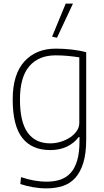

<svg xmlns="http://www.w3.org/2000/svg" viewBox="-20 -818 574 1058"><path d="M267 -616 342 -798H382L294 -610ZM236 220Q198 220 161.5 213.5Q125 207 92 196L96 158Q131 170 166.5 176.5Q202 183 238 183Q280 183 313.5 171.5Q347 160 370 134Q393 108 405.5 65.5Q418 23 418 -39V-63H414Q387 -28 347.5 -9.5Q308 9 257 9Q155 9 102.5 -58.5Q50 -126 50 -270Q50 -409 114.5 -479.5Q179 -550 287 -550Q331 -550 375.5 -545Q420 -540 455 -530V-50Q455 28 439 79.5Q423 131 394.5 162.5Q366 194 325.5 207Q285 220 236 220ZM257 -28Q286 -28 315 -37Q344 -46 366.5 -61Q389 -76 403 -96.5Q417 -117 417 -141V-502Q385 -507 353 -510Q321 -513 286 -513Q193 -513 141.5 -453Q90 -393 90 -270Q90 -146 132.5 -87Q175 -28 257 -28Z"/></svg>

Font: Encode Sans Narrow
Style: Thin
Weight: 250
Designer: Pablo Impallari, Andres Torresi
Foundry: Pablo Impallari, Andres Torresi
Version: Version 1.000; ttfautohint (v1.00) -l 8 -r 50 -G 200 -x 14 -